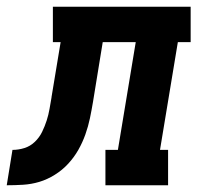

<svg xmlns="http://www.w3.org/2000/svg" viewBox="-76 -550 596 570"><path d="M-56 0 -39 -105Q-21 -105 -3.5 -110.5Q14 -116 27.5 -129Q41 -142 49 -158.5Q57 -175 62.5 -192Q68 -209 71 -226.5Q74 -244 77 -261V-262Q77 -262 77 -262Q77 -262 77 -262L104 -425H81V-530H490V-425H452L399 -105H423V0H237V-105H274L327 -425H229L200 -247Q196 -223 191 -199Q186 -175 177.5 -151Q169 -127 156.5 -105Q144 -83 126.5 -64Q109 -45 86.5 -31Q64 -17 40.5 -10Q17 -3 -7.5 -1.5Q-32 0 -56 0Z"/></svg>

Font: Iosevka Slab Extrabold Oblique
Style: Regular
Weight: 800
Italic angle: -9°
Monospace: yes
Designer: Belleve Invis
Foundry: Belleve Invis
Version: Version 11.1.1; ttfautohint (v1.8.3)